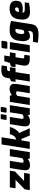

<svg xmlns="http://www.w3.org/2000/svg" viewBox="2046 -2872 1063 5194"><g transform="rotate(-90 2577.0 -274.5)"><path d="M53 -138 309 -385H81L105 -539H557L536 -401L279 -154H496Q493 -129 484.5 -76.5Q476 -24 472 0H31Z M569 -122Q569 -158 574 -191L629 -539H823L773 -218Q772 -213 772 -203Q772 -168 814 -168Q859 -168 896 -205L949 -539H1143L1058 0H884L872 -52Q828 -20 791.5 -7Q755 6 698 6Q569 6 569 -122Z M1267 -763H1461L1398 -366Q1512 -397 1545 -539H1739Q1690 -357 1576 -288L1707 0H1509L1415 -228Q1391 -222 1375 -222L1340 0H1146Z M1756 -122Q1756 -158 1761 -191L1816 -539H2010L1960 -218Q1959 -213 1959 -203Q1959 -168 2001 -168Q2046 -168 2083 -205L2136 -539H2330L2245 0H2071L2059 -52Q2015 -20 1978.5 -7Q1942 6 1885 6Q1756 6 1756 -122ZM1930 -646 1949 -761Q1952 -786 1975 -786H2065Q2085 -786 2085 -766L2067 -650Q2066 -639 2058.5 -633Q2051 -627 2040 -627H1950Q1941 -627 1935.5 -632Q1930 -637 1930 -646ZM2127 -646 2146 -761Q2149 -786 2172 -786H2262Q2282 -786 2282 -766L2264 -650Q2263 -639 2255.5 -633Q2248 -627 2237 -627H2147Q2138 -627 2132.5 -632Q2127 -637 2127 -646Z M2418 -539H2580L2604 -487Q2677 -545 2773 -545Q2835 -545 2871 -512.5Q2907 -480 2907 -427Q2907 -402 2905 -377.5Q2903 -353 2895 -304L2847 0H2653L2700 -298Q2704 -323 2704 -334Q2704 -371 2659 -371Q2637 -371 2616.5 -361Q2596 -351 2580 -334L2527 0H2333Z M3030 -385H2959L2979 -509L3054 -539L3067 -616Q3081 -702 3133 -735.5Q3185 -769 3281 -769Q3352 -769 3405 -758L3382 -615H3319Q3285 -615 3269 -603.5Q3253 -592 3250 -560L3248 -539H3357L3333 -385H3224L3163 0H2969Z M3399 -127Q3399 -171 3409 -225L3440 -385H3357L3377 -509L3472 -539L3520 -690H3674L3650 -539H3759L3735 -385H3626L3600 -224Q3599 -220 3597 -206Q3595 -192 3595 -183Q3595 -166 3604 -159Q3613 -152 3634 -150L3693 -144L3670 0H3579Q3489 0 3444 -31Q3399 -62 3399 -127Z M3856 -630 3873 -741Q3878 -766 3901 -766H4053Q4064 -766 4068.5 -759Q4073 -752 4071 -741L4054 -630Q4049 -607 4028 -607H3876Q3865 -607 3859.5 -613.5Q3854 -620 3856 -630ZM3843 -539H4037L3952 0H3758Z M4020 221 4041 87H4215Q4270 87 4297 74Q4324 61 4330 24L4342 -52Q4322 -30 4278.5 -12Q4235 6 4197 6Q4127 6 4093.5 -48.5Q4060 -103 4060 -183Q4060 -220 4074 -313Q4111 -545 4358 -545Q4431 -545 4495.5 -533.5Q4560 -522 4608 -505L4519 54Q4504 149 4438.5 193Q4373 237 4242 237Q4203 237 4145 232ZM4361 -178 4394 -383Q4374 -390 4349 -390Q4320 -390 4296 -366Q4272 -342 4263 -291Q4258 -265 4256 -248.5Q4254 -232 4254 -217Q4254 -149 4299 -149Q4334 -149 4361 -178Z M4644 -203Q4644 -245 4653 -299Q4674 -431 4746 -488Q4818 -545 4940 -545Q5032 -545 5093 -508Q5154 -471 5154 -376Q5154 -268 5096.5 -229Q5039 -190 4933 -190Q4871 -190 4836 -198Q4834 -186 4834 -178Q4834 -156 4858 -145.5Q4882 -135 4933 -135H5112L5094 -22Q4982 6 4854 6Q4741 6 4692.5 -47Q4644 -100 4644 -203ZM4974 -355Q4974 -375 4962 -386.5Q4950 -398 4927 -398Q4895 -398 4876 -373.5Q4857 -349 4848 -299Q4874 -295 4887 -295Q4939 -295 4956.5 -309.5Q4974 -324 4974 -355Z"/></g></svg>

Font: Exo Black
Style: Italic
Weight: 900
Italic angle: -9°
Designer: Natanael Gama
Foundry: Natanael Gama
Version: Version 1.500; ttfautohint (v1.6)